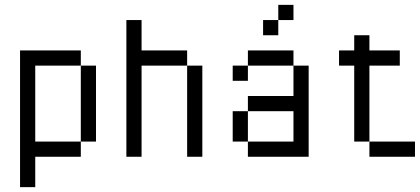

<svg xmlns="http://www.w3.org/2000/svg" viewBox="-20 -645 1728 790"><path d="M312.5 -375H375V-62.5H312.5ZM62.5 -437.5H312.5V-375H125V-62.5H312.5V0H125V125H62.5Z M750 -375H812.5V0H750ZM500 -562.5H562.5V-437.5H750V-375H562.5V0H500Z M937.5 -375H1000V-312.5H937.5ZM937.5 -187.5H1000V-62.5H937.5ZM1187.5 -375H1250V0H1000V-62.5H1187.5V-187.5H1000V-250H1187.5ZM1000 -437.5H1187.5V-375H1000ZM1062.5 -562.5H1125V-500H1062.5ZM1125 -625H1187.5V-562.5H1125Z M1437.5 -500H1500V-437.5H1625V-375H1500V-62.5H1437.5V-375H1375V-437.5H1437.5ZM1500 -62.5H1687.5V0H1500Z"/></svg>

Font: Pixel Operator
Style: Regular
Weight: 400
Designer: Jayvee Enaguas (HarvettFox96)
Version: 2016.04.25